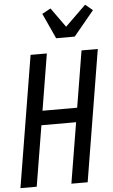

<svg xmlns="http://www.w3.org/2000/svg" viewBox="-64 -1029 630 1070"><g transform="rotate(-5 251.5 -493.5)"><path d="M6 0 127 -735H218L166 -419H360L412 -735H503L382 0H291L347 -339H153L97 0ZM277 -815 212 -957 260 -983 338 -874 454 -987 495 -953 381 -815Z"/></g></svg>

Font: Iosevka SS18 Medium
Style: Italic
Weight: 500
Italic angle: -9°
Monospace: yes
Designer: Belleve Invis
Foundry: Belleve Invis
Version: Version 25.1.1; ttfautohint (v1.8.4)